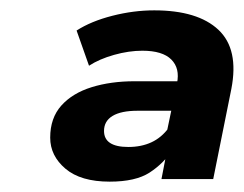

<svg xmlns="http://www.w3.org/2000/svg" viewBox="-20 -770 471 371"><path d="M292 -424 304 -486 299 -499 322 -609Q328 -638 311 -655Q294 -672 255 -672Q229 -672 200.5 -664Q172 -656 152 -643L128 -711Q156 -729 197 -739.5Q238 -750 278 -750Q362 -750 402 -712.5Q442 -675 427 -598L392 -424ZM192 -419Q136 -419 106.5 -444Q77 -469 77 -504Q77 -542 98.5 -566Q120 -590 157 -601.5Q194 -613 240 -613H333L323 -556H246Q214 -556 197.5 -546Q181 -536 181 -517Q181 -486 228 -486Q253 -486 272.5 -495Q292 -504 306 -523L314 -481Q296 -454 269 -436.5Q242 -419 192 -419Z"/></svg>

Font: MOST Montserrat
Style: Bold Italic
Weight: 700
Italic angle: -11.3°
Designer: Julieta Ulanovsky
Foundry: Julieta Ulanovsky
Version: Version 8.000;March 11, 2024;FontCreator 15.0.0.2926 64-bit